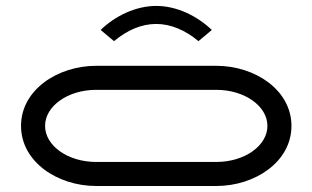

<svg xmlns="http://www.w3.org/2000/svg" viewBox="-20 -619 1040 639"><path d="M500 -539.3C547.6 -539.3 596.4 -519.1 640.5 -482L685 -519.3C635.6 -566.4 568 -599.3 500 -599.3C432 -599.3 363.5 -566.3 315 -519.3L359.5 -482C403.6 -519.1 451.4 -539.3 500 -539.3ZM130 -200C130 -266.2 206.2 -320 300 -320H700C793.8 -320 870 -266.2 870 -200C870 -133.8 793.8 -80 700 -80H300C206.2 -80 130 -133.8 130 -200ZM50 -200C50 -80.5 171.3 0 300 0H700C828.7 0 950 -80.5 950 -200C950 -319.5 828.7 -400 700 -400H300C171.3 -400 50 -319.5 50 -200Z"/></svg>

Font: KetosagCBd
Style: Regular
Weight: 500
Designer: gluk
Foundry: gluk
Version: Version 00.0024